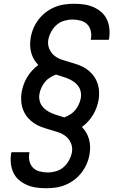

<svg xmlns="http://www.w3.org/2000/svg" viewBox="-20 -851 640 1022"><path d="M227 151Q201 151 174.5 147.5Q148 144 124.5 134Q101 124 82 108Q63 92 52 69.5Q41 47 38 21Q35 -5 39 -32L41 -41H137L136 -35Q132 -14 137 7Q142 28 156 42Q170 56 191.5 61.5Q213 67 234 67Q256 67 278.5 60.5Q301 54 318.5 38.5Q336 23 347.5 2Q359 -19 363 -41Q367 -66 358 -88Q349 -110 331.5 -124.5Q314 -139 291.5 -146.5Q269 -154 246 -160.5Q223 -167 201 -175Q179 -183 160 -196Q141 -209 126.5 -226.5Q112 -244 103.5 -265.5Q95 -287 93 -311.5Q91 -336 95 -360Q99 -381 106 -401Q113 -421 124.5 -440Q136 -459 151 -475.5Q166 -492 184 -505Q171 -518 161.5 -534Q152 -550 146.5 -569Q141 -588 140.5 -608Q140 -628 143 -648Q147 -674 157.5 -699Q168 -724 184.5 -746Q201 -768 223 -785Q245 -802 270 -812.5Q295 -823 321 -827Q347 -831 373 -831Q399 -831 425.5 -827.5Q452 -824 475.5 -814Q499 -804 518 -788Q537 -772 548 -749.5Q559 -727 562 -701Q565 -675 561 -648L559 -639H463L464 -645Q468 -666 463 -687Q458 -708 444 -722Q430 -736 408.5 -741.5Q387 -747 366 -747Q344 -747 321.5 -740.5Q299 -734 281.5 -718.5Q264 -703 252.5 -682Q241 -661 237 -639Q233 -614 242 -592Q251 -570 268.5 -555.5Q286 -541 308.5 -533.5Q331 -526 354 -519.5Q377 -513 399 -505Q421 -497 440 -484Q459 -471 473.5 -453.5Q488 -436 496.5 -414.5Q505 -393 507 -368.5Q509 -344 505 -320Q501 -299 494 -279Q487 -259 475.5 -240Q464 -221 449 -204.5Q434 -188 416 -175Q429 -162 438.5 -146Q448 -130 453.5 -111Q459 -92 459.5 -72Q460 -52 457 -32Q453 -6 442.5 19Q432 44 415.5 66Q399 88 377 105Q355 122 330 132.5Q305 143 279 147Q253 151 227 151ZM322 -226Q338 -232 353.5 -241.5Q369 -251 380.5 -265Q392 -279 399.5 -295.5Q407 -312 410 -328Q413 -346 409.5 -363Q406 -380 396 -393.5Q386 -407 372 -416.5Q358 -426 342.5 -432.5Q327 -439 311 -443.5Q295 -448 278 -454Q262 -448 246.5 -438.5Q231 -429 219.5 -415Q208 -401 200.5 -384.5Q193 -368 190 -352Q187 -334 190.5 -317Q194 -300 204 -286.5Q214 -273 228 -263.5Q242 -254 257.5 -247.5Q273 -241 289 -236.5Q305 -232 322 -226Z"/></svg>

Font: Iosevka HT Medium Extended
Style: Italic
Weight: 500
Width: 7
Italic angle: -9°
Monospace: yes
Designer: Belleve Invis
Foundry: Belleve Invis
Version: Version 32.3.0; ttfautohint (v1.8.4)